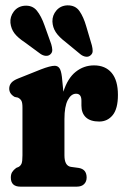

<svg xmlns="http://www.w3.org/2000/svg" viewBox="-20 -698 464 718"><path d="M211.5 -410.5 217 -355Q233 -405.5 263.2 -429.5Q293.5 -453.5 331.5 -453.5Q374 -453.5 397.5 -425.5Q421 -397.5 421 -343Q421 -291.5 401.5 -267.5Q382 -243.5 351 -243.5Q318 -243.5 301.2 -259.2Q284.5 -275 284.5 -303V-321.5Q284.5 -347.5 264.5 -347.5Q246 -347.5 233.5 -323.8Q221 -300 221 -253V-117Q221 -78 245 -74L274.5 -70Q304 -65 304 -34Q304 -19 294.5 -9.5Q285 0 267 0H56.5Q20.5 0 20.5 -34Q20.5 -46.5 25.5 -54.5Q30.5 -62.5 40.5 -70L50 -74Q57.5 -78.5 60.8 -86.8Q64 -95 64 -117V-296Q64 -314 60 -321.2Q56 -328.5 47 -333L35 -335.5Q14.5 -347 14.5 -366.5Q14.5 -379 22.2 -388.2Q30 -397.5 48 -404.5L133 -438.5Q168 -452 184.5 -452Q195.5 -452 202 -443.5Q208.5 -435 211.5 -410.5ZM302.5 -599.5 323.5 -528.5Q326.5 -517 326.5 -507.2Q326.5 -497.5 318.5 -491Q311 -484.5 300.8 -486Q290.5 -487.5 281.5 -494.5L225 -541Q200 -560 188.5 -577.8Q177 -595.5 176 -617.5Q175.5 -641 191 -659Q206.5 -677 232 -678Q262 -678.5 277.2 -656.5Q292.5 -634.5 302.5 -599.5ZM146.5 -603 171.5 -533Q175 -521.5 175.5 -511.8Q176 -502 168.5 -495Q161.5 -488.5 151.2 -489.2Q141 -490 131.5 -496.5L73 -539.5Q46.5 -557 34 -573.5Q21.5 -590 19 -612.5Q17 -635.5 31.5 -654.8Q46 -674 71 -676.5Q101 -679 117.8 -658.2Q134.5 -637.5 146.5 -603Z"/></svg>

Font: Fraunces 144pt S100
Style: Bold
Weight: 700
Version: Version 1.000; ttfautohint (v1.8.3)